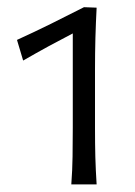

<svg xmlns="http://www.w3.org/2000/svg" viewBox="-20 -815 366 521"><path d="M173.5 -314.6H242.2Q239.7 -353.5 238.7 -389.1Q237.8 -424.6 237.8 -467.9V-627Q237.8 -670.5 238.9 -712.4Q240.1 -754.3 242.2 -794.2L207.9 -795.5Q162.9 -772.6 118 -750.3Q73.1 -728.1 26.1 -706.7L42.8 -650.7Q79.2 -671.7 112.8 -690Q146.4 -708.2 177.5 -724.3V-467.9Q177.5 -426.3 176.9 -389.9Q176.4 -353.5 173.5 -314.6Z"/></svg>

Font: Pinar-VF-FD
Style: Regular
Weight: 300
Designer: Amin Abedi
Version: Version 3.0